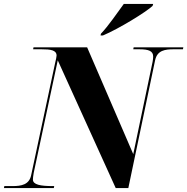

<svg xmlns="http://www.w3.org/2000/svg" viewBox="-52 -954 950 974"><path d="M460 -783 458 -774H470C551 -808 689 -893 722 -924L725 -934H576C545 -892 497 -821 460 -783ZM-32 0H221L223 -10H215C154 -10 115 -17 115 -43C115 -50 116 -59 119 -77L241 -648L535 0H599L735 -649C746 -699 786 -704 829 -704H876L878 -714H626L624 -704H655C703 -704 725 -695 725 -667C725 -660 724 -650 722 -640L624 -172L390 -714H118L116 -704H159C204 -704 235 -700 235 -672C235 -665 232 -654 228 -636L106 -65C96 -17 56 -10 12 -10H-30Z"/></svg>

Font: Noto Serif Display ExtraBold
Style: Italic
Weight: 800
Italic angle: -12°
Designer: Monotype Design Team
Foundry: Monotype Imaging Inc.
Version: Version 2.009